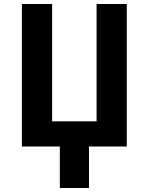

<svg xmlns="http://www.w3.org/2000/svg" viewBox="-20 -734 745 962"><path d="M615.2 0H425.8V208H279.8V0H89.8V-713.9H241.2V-126H463.9V-713.9H615.2Z"/></svg>

Font: Droid Sans
Style: Bold
Weight: 700
Foundry: Ascender Corporation
Version: Version 1.00 build 112